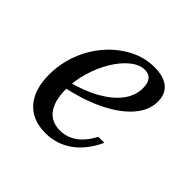

<svg xmlns="http://www.w3.org/2000/svg" viewBox="-118 -547 678 678"><g transform="rotate(45 221.0 -207.5)"><path d="M186.6 11.3Q121.3 11.3 85.6 -29.5Q49.9 -70.2 49.9 -144Q49.9 -199.6 69.4 -250.6Q89 -301.7 123.4 -341Q157.8 -380.4 202.1 -403.2Q246.3 -426.1 294.7 -426.1Q341.2 -426.1 365.4 -406.1Q389.5 -386.1 389.5 -348.5Q389.5 -305.1 356 -266.1Q322.5 -227 261.2 -196.8Q199.9 -166.6 115.2 -149L115.1 -174.8Q179.5 -191.2 224.8 -217Q270.1 -242.7 294.3 -275.1Q318.6 -307.5 318.6 -345.1Q318.6 -370 308.3 -382.7Q298 -395.5 277.5 -395.5Q251.2 -395.5 224.4 -373.8Q197.7 -352.2 176.2 -316.5Q154.7 -280.9 141.5 -237.2Q128.3 -193.5 128.3 -150.2Q128.3 -92.8 150.9 -62.1Q173.6 -31.5 215.8 -31.5Q250.5 -31.5 278.7 -51.3Q306.9 -71.2 328.6 -111.8H358.4Q330.6 -51.7 286.6 -20.2Q242.5 11.3 186.6 11.3Z"/></g></svg>

Font: Playfair 5pt SemiExpanded Light 12pt
Style: Italic
Weight: 300
Italic angle: -15.6°
Version: Version 2.000;gftools[0.9.28]